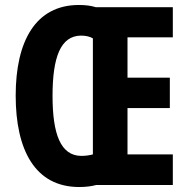

<svg xmlns="http://www.w3.org/2000/svg" viewBox="-20 -743 756 771"><path d="M297 -723C123 -723 43 -578 43 -359C43 -142 120 8 298 8C325 8 347 5 366 0H674V-123H492V-309H662V-431H492V-593H674V-714H365C346 -720 324 -723 297 -723ZM305 -600C325 -600 341 -596 353 -589V-123C342 -120 326 -117 306 -117C224 -118 191 -203 191 -358C191 -513 223 -599 305 -600Z"/></svg>

Font: Noto Sans Oriya ExtCond Bold
Style: Bold
Weight: 700
Width: 2
Designer: Amélie Bonet and Sol Matas
Foundry: Google LLC
Version: Version 2.006